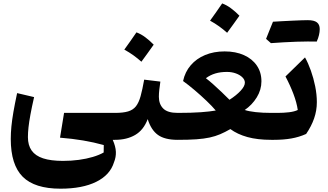

<svg xmlns="http://www.w3.org/2000/svg" viewBox="-20 -831 1948 1141"><path d="M182.6 -254 81.7 -277.7Q68 -213.6 59.7 -165.5Q51.4 -117.5 47.7 -79.1Q44 -40.8 44 -5.1Q44 148.3 114.9 219.3Q185.9 290.3 339.4 290.3Q469.5 290.3 551.9 249.5Q634.3 208.8 657.3 133.8Q670 102.6 668.6 71Q667.3 39.4 649.9 0H663.8V-160.1H360.7L336.7 -12.8Q480.5 -1.6 596.7 31L596.1 75.2Q568.9 90.6 531.3 101.7Q493.7 112.9 448.8 119Q403.9 125.1 354 125.1Q282.2 125.1 236.1 110Q190.1 94.8 168 63.5Q145.9 32.2 145.9 -16.3Q145.9 -42.5 149.4 -74.6Q152.9 -106.8 160.9 -150.3Q168.9 -193.8 182.6 -254Z M790.9 -638.7Q773.3 -613.1 755.5 -587.6Q737.7 -562.2 718.8 -536.2Q747.4 -520.5 772.7 -502.4Q797.9 -484.2 820.3 -464.2Q839.5 -490.1 857.6 -515.4Q875.7 -540.7 893.4 -565.6Q869.3 -590.3 843.7 -609.4Q818.2 -628.5 790.9 -638.7ZM663.6 0Q733.6 0 783.4 -29.1Q833.2 -58.1 857.8 -123.2Q878.1 -58 918.9 -29Q959.6 0 1035.8 0H1036.3V-160.1H1035.8Q975.5 -160.1 949.8 -186.3Q924.1 -212.4 924.1 -256.2Q924.1 -275.2 926.7 -298Q929.2 -320.8 933 -346.1L836.8 -357.7Q826.3 -298.2 815.6 -259.7Q804.9 -221.2 787.9 -199.4Q770.8 -177.7 741.3 -168.9Q711.8 -160.1 663.6 -160.1Q653.8 -160.1 649 -152.1Q644.1 -144.2 644.1 -123.7V-36.4Q644.1 -15.9 649 -8Q653.8 0 663.6 0Z M1328.5 -403.6Q1357.4 -403.6 1381.6 -394.8Q1405.9 -386 1420.5 -371.4Q1435.2 -356.9 1435.2 -339.7Q1435.2 -319.1 1410.1 -291.8Q1385.1 -264.6 1343.8 -238.1Q1320.9 -261.2 1296.7 -284.1Q1272.6 -307.1 1248.9 -328.3Q1225.3 -349.6 1203.5 -366.3Q1229.5 -385.6 1260.2 -394.6Q1290.8 -403.6 1328.5 -403.6ZM1314.8 -525.5Q1250.7 -525.5 1199 -504.1Q1147.4 -482.7 1113.5 -443.2Q1079.6 -403.8 1067.9 -349.4Q1099.7 -326.7 1136.6 -295.3Q1173.6 -263.9 1207.2 -231.8Q1240.8 -199.8 1262.2 -174.2Q1227.4 -168 1173.5 -164.1Q1119.6 -160.1 1036.1 -160.1Q1028 -160.1 1022.3 -152.4Q1016.7 -144.7 1016.7 -123.7V-36.4Q1016.7 -15.4 1023.7 -7.7Q1030.7 0 1036.1 0Q1101.5 0 1147.1 -3.2Q1192.7 -6.5 1226.2 -13.8Q1259.7 -21.1 1288.5 -33.4Q1317.3 -45.7 1349 -63.9Q1390.7 -33.1 1450.5 -16.5Q1510.3 0 1592 0H1592.5V-160.1H1592Q1540.4 -160.1 1499.3 -164.7Q1458.3 -169.3 1434.4 -177.4Q1478 -207.2 1505.8 -252.2Q1533.6 -297.3 1533.6 -347.9Q1533.6 -401.5 1506.2 -441.4Q1478.9 -481.4 1429.8 -503.4Q1380.7 -525.5 1314.8 -525.5ZM1300.4 -810.7Q1282.8 -785.1 1265 -759.6Q1247.2 -734.2 1228.3 -708.2Q1256.9 -692.5 1282.2 -674.4Q1307.4 -656.2 1329.8 -636.2Q1348.9 -662.1 1367.1 -687.4Q1385.2 -712.7 1402.9 -737.6Q1378.8 -762.3 1353.2 -781.4Q1327.7 -800.5 1300.4 -810.7Z M1807.7 -584.4Q1822.8 -584.4 1833 -584.3Q1843.1 -584.1 1850 -584.1Q1856.8 -584.1 1862.1 -583.9Q1871.2 -603.4 1875.6 -622.5Q1880.1 -641.5 1880.1 -658Q1880.1 -685.3 1863.2 -698.2Q1846.4 -711.2 1808.8 -711.2Q1767.2 -693.1 1725.6 -674.4Q1684.1 -655.8 1643 -637.2Q1601.9 -618.7 1561.1 -599.9Q1568.7 -593.5 1576 -587Q1583.3 -580.5 1590 -574.6Q1624.3 -577.2 1664.2 -579.5Q1704.1 -581.8 1741.9 -583.1Q1779.8 -584.4 1807.7 -584.4ZM1590 -574.6Q1626.6 -597 1663.1 -619.5Q1699.6 -641.9 1736 -664.9Q1772.4 -688 1808.8 -711.2Q1795.7 -711.2 1771.8 -710.4Q1747.9 -709.6 1718.5 -708.2Q1689.1 -706.8 1658.7 -705.2Q1628.2 -703.7 1602.2 -701.9Q1591.8 -676.6 1581.7 -651.4Q1571.5 -626.1 1561.1 -599.9Q1568.7 -593.5 1576 -587Q1583.3 -580.5 1590 -574.6ZM1592.3 0H1607.2Q1665.5 0 1711.6 -8.2Q1757.8 -16.3 1799.3 -35Q1830.7 -81.1 1846.8 -127.6Q1862.9 -174.1 1862.9 -223.8Q1862.9 -269.6 1853.1 -318.2Q1843.3 -366.9 1827.3 -411.7Q1811.3 -456.4 1792.6 -489.8L1676.5 -376.6Q1704.4 -324.1 1723.8 -272.8Q1743.2 -221.4 1749.6 -177.4Q1729.1 -167.6 1697.7 -163.9Q1666.4 -160.1 1629.8 -160.1H1592.3Q1582.5 -160.1 1577.7 -152.1Q1572.8 -144.2 1572.8 -123.7V-36.4Q1572.8 -15.9 1577.7 -8Q1582.5 0 1592.3 0Z"/></svg>

Font: Pinar-VF-FD
Style: Regular
Weight: 300
Designer: Amin Abedi
Version: Version 3.0